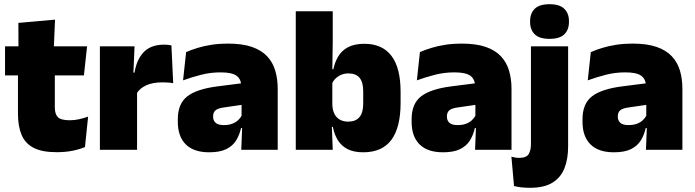

<svg xmlns="http://www.w3.org/2000/svg" viewBox="-20 -713 3308 914"><path d="M249 11.5Q180.5 11.5 140.2 -9.2Q100 -30 82.8 -71Q65.5 -112 65.5 -172V-436H241V-202Q241 -170 255.5 -155.2Q270 -140.5 312.5 -140.5Q335.5 -140.5 358.2 -145.8Q381 -151 399.5 -158L384.5 -13Q358.5 -2 324.5 4.8Q290.5 11.5 249 11.5ZM4 -354V-492.5H394.5L379.5 -354ZM68 -480.5 67.5 -604 242 -619.5 236 -480.5Z M630 -267.5 579 -367.5H620.5Q630.5 -430 664.5 -465.2Q698.5 -500.5 762 -500.5Q771.5 -500.5 779.8 -499.5Q788 -498.5 796 -497L804.5 -317Q794.5 -319 780.8 -320Q767 -321 754 -321Q707 -321 676 -306.8Q645 -292.5 630 -267.5ZM455.5 0V-492.5H620.5L613.5 -329.5H632.5V0Z M1128.5 0 1133.5 -126 1130 -130.5V-283.5L1128.5 -301.5Q1128.5 -336 1106.2 -352.2Q1084 -368.5 1030.5 -368.5Q982 -368.5 937.2 -357Q892.5 -345.5 851.5 -330.5L866 -465Q891 -476 921.5 -485.2Q952 -494.5 988 -500Q1024 -505.5 1064.5 -505.5Q1133 -505.5 1178.8 -489.8Q1224.5 -474 1251.5 -445.2Q1278.5 -416.5 1290.2 -377Q1302 -337.5 1302 -290V0ZM976 12Q902 12 864.2 -25.8Q826.5 -63.5 826.5 -133V-145.5Q826.5 -219.5 871.8 -254.5Q917 -289.5 1016.5 -302L1142 -318L1152.5 -217L1046 -201.5Q1017 -197.5 1005.8 -187.8Q994.5 -178 994.5 -159V-157Q994.5 -139.5 1006.2 -128.5Q1018 -117.5 1045.5 -117.5Q1068.5 -117.5 1085.2 -123.8Q1102 -130 1113.2 -140.5Q1124.5 -151 1131 -163.5L1156 -103.5H1127.5Q1120 -70 1103.8 -44Q1087.5 -18 1057 -3Q1026.5 12 976 12Z M1709 12Q1664.5 12 1635 -3Q1605.5 -18 1588.5 -45.2Q1571.5 -72.5 1564.5 -109H1522L1562 -216.5Q1562.5 -191 1571.2 -172.5Q1580 -154 1596.8 -144Q1613.5 -134 1637.5 -134Q1673 -134 1691 -155.2Q1709 -176.5 1709 -219V-279Q1709 -322 1691.5 -342.8Q1674 -363.5 1638.5 -363.5Q1619.5 -363.5 1603.5 -356.5Q1587.5 -349.5 1576 -337.8Q1564.5 -326 1559 -311.5L1518.5 -383.5H1567Q1574 -417.5 1590.5 -445Q1607 -472.5 1637.2 -488.5Q1667.5 -504.5 1714.5 -504.5Q1799.5 -504.5 1843.2 -447.5Q1887 -390.5 1887 -275.5V-223Q1887 -106.5 1843.2 -47.2Q1799.5 12 1709 12ZM1388 0V-659.5H1564V-517L1561.5 -352L1562 -340V-158L1559 -128.5L1564 0Z M2241.5 0 2246.5 -126 2243 -130.5V-283.5L2241.5 -301.5Q2241.5 -336 2219.2 -352.2Q2197 -368.5 2143.5 -368.5Q2095 -368.5 2050.2 -357Q2005.5 -345.5 1964.5 -330.5L1979 -465Q2004 -476 2034.5 -485.2Q2065 -494.5 2101 -500Q2137 -505.5 2177.5 -505.5Q2246 -505.5 2291.8 -489.8Q2337.5 -474 2364.5 -445.2Q2391.5 -416.5 2403.2 -377Q2415 -337.5 2415 -290V0ZM2089 12Q2015 12 1977.2 -25.8Q1939.5 -63.5 1939.5 -133V-145.5Q1939.5 -219.5 1984.8 -254.5Q2030 -289.5 2129.5 -302L2255 -318L2265.5 -217L2159 -201.5Q2130 -197.5 2118.8 -187.8Q2107.5 -178 2107.5 -159V-157Q2107.5 -139.5 2119.2 -128.5Q2131 -117.5 2158.5 -117.5Q2181.5 -117.5 2198.2 -123.8Q2215 -130 2226.2 -140.5Q2237.5 -151 2244 -163.5L2269 -103.5H2240.5Q2233 -70 2216.8 -44Q2200.5 -18 2170 -3Q2139.5 12 2089 12Z M2507.5 -81V-492.5H2684.5V-81ZM2596 -528Q2547.5 -528 2525.5 -549.8Q2503.5 -571.5 2503.5 -608.5V-612.5Q2503.5 -649.5 2525.5 -671.2Q2547.5 -693 2596 -693Q2644 -693 2666.2 -671.2Q2688.5 -649.5 2688.5 -612.5V-608.5Q2688.5 -571 2666.2 -549.5Q2644 -528 2596 -528ZM2503 181Q2480.5 181 2461 178.8Q2441.5 176.5 2427 172.5L2414.5 33Q2423.5 35.5 2432.8 37Q2442 38.5 2451.5 38.5Q2486 38.5 2496.8 20.5Q2507.5 2.5 2507.5 -28V-103H2684.5V-15.5Q2684.5 43.5 2667.2 87.5Q2650 131.5 2610.5 156.2Q2571 181 2503 181Z M3055 0 3060 -126 3056.5 -130.5V-283.5L3055 -301.5Q3055 -336 3032.8 -352.2Q3010.5 -368.5 2957 -368.5Q2908.5 -368.5 2863.8 -357Q2819 -345.5 2778 -330.5L2792.5 -465Q2817.5 -476 2848 -485.2Q2878.5 -494.5 2914.5 -500Q2950.5 -505.5 2991 -505.5Q3059.5 -505.5 3105.2 -489.8Q3151 -474 3178 -445.2Q3205 -416.5 3216.8 -377Q3228.5 -337.5 3228.5 -290V0ZM2902.5 12Q2828.5 12 2790.8 -25.8Q2753 -63.5 2753 -133V-145.5Q2753 -219.5 2798.2 -254.5Q2843.5 -289.5 2943 -302L3068.5 -318L3079 -217L2972.5 -201.5Q2943.5 -197.5 2932.2 -187.8Q2921 -178 2921 -159V-157Q2921 -139.5 2932.8 -128.5Q2944.5 -117.5 2972 -117.5Q2995 -117.5 3011.8 -123.8Q3028.5 -130 3039.8 -140.5Q3051 -151 3057.5 -163.5L3082.5 -103.5H3054Q3046.5 -70 3030.2 -44Q3014 -18 2983.5 -3Q2953 12 2902.5 12Z"/></svg>

Font: Anek Latin Medium ExtraBold
Style: Regular
Weight: 800
Version: Version 1.003